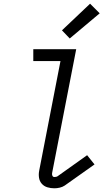

<svg xmlns="http://www.w3.org/2000/svg" viewBox="-20 -1006 590 1038"><path d="M274 12Q254 12 236 6.5Q218 1 206 -12.5Q194 -26 191 -45Q188 -64 192 -84L307 -676H160V-740H392L262 -72Q260 -64 263 -56.5Q266 -49 274 -49Q278 -49 283 -50Q288 -51 291 -53L451 -167L491 -117L330 -3Q318 5 303 8.5Q288 12 274 12ZM357 -798 315 -842 467 -986 519 -934Z"/></svg>

Font: Lode
Style: Italic
Weight: 400
Italic angle: -11°
Monospace: yes
Designer: Belleve Invis
Foundry: Belleve Invis
Version: Version 29.2.0; ttfautohint (v1.8.3)